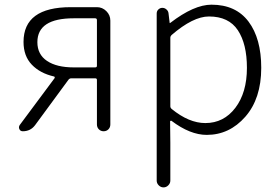

<svg xmlns="http://www.w3.org/2000/svg" viewBox="-20 -564 1198 825"><path d="M388.7 -274.4Q396.5 -274.4 396.5 -281.2V-477.5Q396.5 -485.4 388.7 -485.4H296.9Q140.6 -485.4 140.6 -382.8Q140.6 -330.1 182.1 -302.2Q223.6 -274.4 296.9 -274.4ZM284.2 -533.2H396.5Q419.9 -533.2 437 -516.1Q454.1 -499 454.1 -475.6V-29.3Q454.1 -16.6 445.8 -8.3Q437.5 0 425.3 0Q413.1 0 404.8 -8.3Q396.5 -16.6 396.5 -29.3V-220.7Q396.5 -227.5 388.7 -227.5H286.1Q279.3 -227.5 274.4 -221.7L130.9 -26.4Q111.3 0 78.1 0Q67.4 0 63.5 -8.8Q61.5 -12.7 61.5 -16.6Q61.5 -21.5 64.5 -26.4L214.8 -228.5Q215.8 -230.5 214.8 -232.9Q213.9 -235.4 211.9 -235.4Q152.3 -249 116.7 -286.1Q81.1 -323.2 81.1 -383.8Q81.1 -533.2 284.2 -533.2Z M653.3 211.9V-505.9Q653.3 -516.6 660.6 -523.4Q668 -530.3 677.7 -530.3Q687.5 -530.3 695.3 -523.4Q703.1 -516.6 704.1 -506.8L709 -465.8Q709 -464.8 710 -464.8Q710.9 -464.8 711.9 -465.8Q813.5 -543.9 888.7 -543.9Q993.2 -543.9 1047.9 -471.2Q1102.5 -398.4 1102.5 -272.5Q1102.5 -140.6 1034.2 -62.5Q965.8 15.6 868.2 15.6Q796.9 15.6 716.8 -44.9Q714.8 -45.9 712.9 -44.9Q710.9 -43.9 710.9 -42L711.9 48.8V211.9Q711.9 223.6 703.1 232.4Q694.3 241.2 682.6 241.2Q670.9 241.2 662.1 232.4Q653.3 223.6 653.3 211.9ZM862.3 -35.2Q941.4 -35.2 991.2 -100.6Q1041 -166 1041 -272.5Q1041 -375 1002 -434.1Q962.9 -493.2 877.9 -493.2Q809.6 -493.2 716.8 -413.1Q711.9 -408.2 711.9 -401.4V-107.4Q711.9 -100.6 717.8 -95.7Q792 -35.2 862.3 -35.2Z"/></svg>

Font: irohamaru Light
Style: Regular
Weight: 200
Designer: [Source Han Sans]
Ryoko NISHIZUKA  (kana & ideographs); Paul D. Hunt (Latin, Greek & Cyrillic); Wenlong ZHANG  (bopomofo
Version: Version 1.01